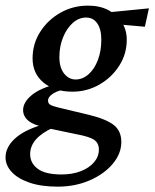

<svg xmlns="http://www.w3.org/2000/svg" viewBox="-60 -451 558 693"><path d="M148.4 222.7Q87.9 222.7 45.9 208Q3.9 193.4 -18.1 169.4Q-40 145.5 -40 117.2Q-40 81.1 -7.3 50.3Q25.4 19.5 89.8 0L131.8 9.8Q90.8 28.3 69.8 52.2Q48.8 76.2 48.8 105.5Q48.8 137.7 76.2 158.2Q103.5 178.7 162.1 178.7Q201.2 178.7 231.4 167Q261.7 155.3 279.3 134.8Q296.9 114.3 296.9 88.9Q296.9 65.4 279.8 53.7Q262.7 42 214.8 33.2L107.4 10.7L96.7 6.8Q60.5 0 42 -15.6Q23.4 -31.2 23.4 -53.7Q23.4 -82 54.7 -107.9Q85.9 -133.8 148.4 -148.4L164.1 -126Q141.6 -121.1 127.4 -110.4Q113.3 -99.6 113.3 -87.9Q113.3 -78.1 121.1 -73.2Q128.9 -68.4 148.4 -63.5L262.7 -36.1Q325.2 -20.5 351.6 1Q377.9 22.5 377.9 61.5Q377.9 103.5 346.7 140.6Q315.4 177.7 263.2 200.2Q210.9 222.7 148.4 222.7ZM201.2 -120.1Q136.7 -120.1 97.2 -152.8Q57.6 -185.5 57.6 -240.2Q57.6 -293 85 -335.9Q112.3 -378.9 157.7 -404.8Q203.1 -430.7 257.8 -430.7Q299.8 -430.7 331.1 -414.6Q362.3 -398.4 379.9 -370.6Q397.5 -342.8 397.5 -307.6Q397.5 -255.9 370.1 -213.4Q342.8 -170.9 298.3 -145.5Q253.9 -120.1 201.2 -120.1ZM212.9 -164.1Q238.3 -164.1 259.8 -183.1Q281.2 -202.1 293.5 -234.9Q305.7 -267.6 305.7 -307.6Q305.7 -345.7 291 -366.7Q276.4 -387.7 251 -387.7Q224.6 -387.7 202.6 -368.2Q180.7 -348.6 167.5 -315.9Q154.3 -283.2 154.3 -245.1Q154.3 -207 171.4 -185.5Q188.5 -164.1 212.9 -164.1ZM462.9 -354.5 351.6 -364.3 319.3 -405.3 477.5 -420.9Z"/></svg>

Font: Crimson Pro ExtraLight Medium
Style: Italic
Weight: 500
Italic angle: -12°
Version: Version 1.002